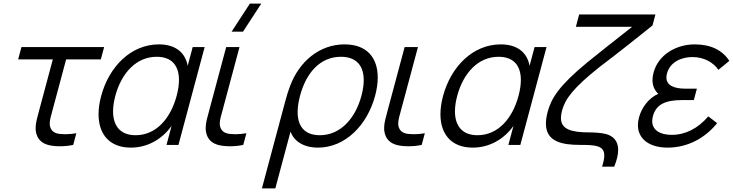

<svg xmlns="http://www.w3.org/2000/svg" viewBox="-20 -800 4046 1060"><path d="M267 4.5C279.3 6.5 294.4 7.5 310.4 7.5C334.8 7.5 361.4 5.1 384.2 0L401.4 -64.5C382 -60.9 360.8 -59 340.7 -59C330.4 -59 320.3 -59.5 310.9 -60.5C283.2 -63.5 264.1 -74.5 256.6 -100.5C255.1 -106.3 254.5 -112.2 254.5 -118.3C254.5 -139.2 262.3 -162.8 271.8 -198.5L345.1 -472H536.6L554.9 -540H98.4L80.1 -472H271.6L197.5 -195.5C186.4 -153.9 176.6 -122.4 176.6 -92.8C176.6 -82.9 177.7 -73.3 180.2 -63.5C191.5 -20 224.6 -1.5 267 4.5Z M1043.8 -540 1016.1 -436.5C1003.1 -511 947.4 -555 857.4 -555C702.4 -555 581.8 -431.5 538.5 -270C528.9 -234.3 524.1 -200.4 524.1 -169.3C524.1 -59.9 583.5 15 702.6 15C792.1 15 873.6 -29.5 927.3 -105L899.2 0H965.2L1109.8 -540ZM728.5 -53.5C642.9 -53.5 604.2 -106.8 604.2 -185.3C604.2 -211.3 608.5 -240 616.6 -270.5C650.4 -396.5 732 -486.5 845 -486.5C929.2 -486.5 968.1 -436.7 968.1 -358.4C968.1 -332 963.7 -302.5 955.1 -270.5C921.6 -145.5 842 -53.5 728.5 -53.5Z M1321.5 -625 1422.5 -780H1359.5L1258.5 -625ZM1205.8 4.5C1218.2 6.5 1233.2 7.5 1249.3 7.5C1273.6 7.5 1300.2 5.1 1323 0L1340.3 -64.5C1320.8 -60.9 1299.7 -59 1279.5 -59C1269.2 -59 1259.1 -59.5 1249.7 -60.5C1222 -63.5 1203 -74.5 1195.4 -100.5C1194 -106.3 1193.3 -112.2 1193.3 -118.3C1193.3 -139.2 1201.1 -162.8 1210.7 -198.5L1302.2 -540H1228.7L1136.4 -195.5C1125.2 -153.9 1115.4 -122.4 1115.4 -92.8C1115.4 -82.9 1116.5 -73.3 1119 -63.5C1130.4 -20 1163.4 -1.5 1205.8 4.5Z M1426 240H1500L1584 -73.5C1602.8 -20.5 1656.3 15 1735.3 15C1885.8 15 2007.4 -108.5 2051 -271.5C2060.6 -307.1 2065.4 -341 2065.4 -372C2065.4 -480.4 2006.5 -555 1882.5 -555C1741.5 -555 1631.2 -458.5 1581.2 -324.5C1572.4 -302.5 1563.6 -273.5 1553.9 -237.5ZM1745.6 -53.5C1661 -53.5 1623.2 -103.6 1623.2 -181.3C1623.2 -208.4 1627.8 -238.7 1636.5 -271.5C1670.4 -398 1747.2 -486.5 1861.7 -486.5C1948.7 -486.5 1988.1 -435.8 1988.1 -357.4C1988.1 -331.4 1983.8 -302.3 1975.4 -271C1941.8 -145.5 1859.1 -53.5 1745.6 -53.5Z M2191 4.5C2203.3 6.5 2218.4 7.5 2234.4 7.5C2258.8 7.5 2285.4 5.1 2308.2 0L2325.4 -64.5C2306 -60.9 2284.8 -59 2264.7 -59C2254.4 -59 2244.3 -59.5 2234.9 -60.5C2207.2 -63.5 2188.1 -74.5 2180.6 -100.5C2179.1 -106.3 2178.5 -112.2 2178.5 -118.3C2178.5 -139.2 2186.3 -162.8 2195.8 -198.5L2287.4 -540H2213.9L2121.5 -195.5C2110.4 -153.9 2100.6 -122.4 2100.6 -92.8C2100.6 -82.9 2101.7 -73.3 2104.2 -63.5C2115.5 -20 2148.6 -1.5 2191 4.5Z M2931.3 -540 2903.6 -436.5C2890.6 -511 2834.9 -555 2744.9 -555C2589.9 -555 2469.3 -431.5 2426 -270C2416.4 -234.3 2411.6 -200.4 2411.6 -169.3C2411.6 -59.9 2471 15 2590.1 15C2679.6 15 2761.1 -29.5 2814.8 -105L2786.7 0H2852.7L2997.3 -540ZM2616 -53.5C2530.4 -53.5 2491.7 -106.8 2491.7 -185.3C2491.7 -211.3 2496 -240 2504.1 -270.5C2537.9 -396.5 2619.5 -486.5 2732.5 -486.5C2816.7 -486.5 2855.6 -436.7 2855.6 -358.4C2855.6 -332 2851.2 -302.5 2842.6 -270.5C2809.1 -145.5 2729.5 -53.5 2616 -53.5Z M3304 120H3371C3386.1 83.2 3392.8 52.7 3392.8 27.9C3392.8 -22.5 3365.2 -49.8 3323.8 -60.5C3295.7 -67.5 3253.1 -69 3236.6 -69C3136 -69 3076.8 -84.7 3076.8 -149C3076.8 -160.8 3078.8 -174.2 3082.9 -189.5C3100.3 -254.5 3146.2 -315.5 3287.9 -428.5C3407 -518.5 3504.7 -597.5 3582.3 -659.5L3598.5 -720H3177.5L3159.3 -652H3469.8C3363.7 -569.5 3269.8 -493.5 3222.8 -456C3065.6 -326.5 3023.5 -257 3003.6 -183C2997 -158.1 2993.9 -136.5 2993.9 -117.8C2993.9 -17.4 3082.8 0 3183.1 0C3267.9 0 3316.1 3.3 3316.1 58.6C3316.1 74.5 3312.1 94.5 3304 120Z M3890.4 -157.5C3833 -91 3764.5 -55.5 3688.5 -55.5C3621 -55.5 3580.8 -83.7 3580.8 -131.4C3580.8 -139.9 3582.1 -148.9 3584.6 -158.5C3602.3 -224.5 3654.5 -247.5 3746.5 -247.5H3810.5L3827.4 -310.5H3764.4C3699.7 -310.5 3659.1 -329.4 3659.1 -372.1C3659.1 -378.9 3660.2 -386.4 3662.4 -394.5C3678.8 -456 3739.1 -485 3802.6 -485C3866.6 -485 3918.2 -455.5 3946.2 -414.5L4006.5 -464C3968.3 -523 3903.9 -555 3815.9 -555C3711.9 -555 3614.5 -497.5 3588.2 -399.5C3584.2 -384.6 3582.3 -370.8 3582.3 -357.9C3582.3 -327 3593.4 -301.8 3614.2 -282C3559.3 -258 3521.7 -203.5 3507.7 -151.5C3503.7 -136.5 3501.8 -122.3 3501.8 -109C3501.8 -31.3 3567.8 15 3665.1 15C3774.1 15 3870 -35 3939.3 -120Z"/></svg>

Font: Manrope
Style: RegularItalic
Weight: 400
Italic angle: -15°
Designer: Mikhail Sharanda
Foundry: Mikhail Sharanda
Version: Version 4.502;hotconv 1.0.109;makeotfexe 2.5.65596